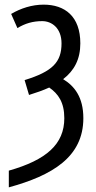

<svg xmlns="http://www.w3.org/2000/svg" viewBox="-20 -567 414 827"><path d="M18 240C204 189 339 110 339 -58C339 -149 300 -197 252 -226C300 -263 326 -312 326 -380C326 -497 259 -547 168 -547C117 -547 69 -531 28 -507L55 -446C88 -466 121 -476 162 -476C203 -476 245 -446 245 -380C245 -299 206 -259 86 -222L105 -158C137 -168 166 -178 192 -190C231 -163 257 -126 257 -58C257 54 180 122 18 168Z"/></svg>

Font: Noto Sans UI Condensed
Style: Regular
Weight: 400
Width: 3
Designer: Monotype Design Team
Foundry: Monotype Imaging Inc.
Version: Version 1.901